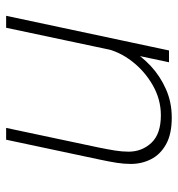

<svg xmlns="http://www.w3.org/2000/svg" viewBox="3 -574 580 626"><g transform="rotate(-90 293.0 -261.0)"><path d="M222.5 9Q168.5 9 135.2 -9.8Q102 -28.5 86.8 -58.8Q71.5 -89 71.5 -124.5Q71.5 -146.5 75.2 -170.5Q79 -194.5 85.5 -225L150.5 -531H189L125 -229Q119 -199.5 115.2 -176Q111.5 -152.5 111.5 -132Q111.5 -88 140.5 -57.2Q169.5 -26.5 230 -26.5Q282 -26.5 328.2 -53Q374.5 -79.5 406.5 -121.2Q438.5 -163 448 -209L473.5 -198.5Q466 -163 444.8 -126.5Q423.5 -90 390.5 -59.2Q357.5 -28.5 315 -9.8Q272.5 9 222.5 9ZM403 0 515.5 -531H554.5L441.5 0Z"/></g></svg>

Font: Epilogue ExtraLight
Style: Italic
Weight: 250
Italic angle: -12°
Designer: Tyler Finck
Foundry: Etcetera Type Co
Version: Version 2.112